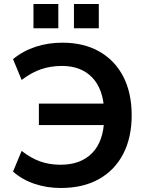

<svg xmlns="http://www.w3.org/2000/svg" viewBox="-20 -928 738 958"><path d="M284 10Q213 10 151.5 -11Q90 -32 45 -72L88 -175Q134 -139 180.5 -122.5Q227 -106 282 -106Q383 -106 440 -164.5Q497 -223 500 -336L539 -304H174V-411H538L500 -375Q495 -485 439.5 -542Q384 -599 289 -599Q234 -599 186 -583Q138 -567 88 -529L45 -633Q95 -674 157.5 -694.5Q220 -715 291 -715Q398 -715 475.5 -671Q553 -627 595 -546Q637 -465 637 -353Q637 -241 594.5 -159.5Q552 -78 473 -34Q394 10 284 10ZM349 -787V-908H473V-787ZM147 -787V-908H271V-787Z"/></svg>

Font: Nunito Sans 10pt
Style: Bold
Weight: 700
Designer: Vernon Adams
Foundry: Vernon Adams
Version: Version 3.101;gftools[0.9.27]